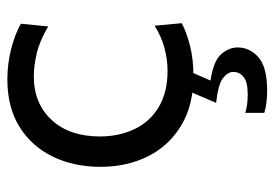

<svg xmlns="http://www.w3.org/2000/svg" viewBox="-134 -414 762 534"><g transform="rotate(-90 247.0 -147.0)"><path d="M302 10Q221.5 10 165 -24Q108.5 -58 79.2 -116.5Q50 -175 50 -248.5Q50 -322 78.2 -380.8Q106.5 -439.5 160.8 -473.5Q215 -507.5 293 -507.5Q336.5 -507.5 377.8 -497Q419 -486.5 448 -470L440.5 -394Q398.5 -418.5 364 -426.2Q329.5 -434 302.5 -434Q226 -434 180.2 -384.2Q134.5 -334.5 134.5 -250Q134.5 -197 154.8 -154.2Q175 -111.5 215.8 -86.8Q256.5 -62 317 -62Q349.5 -62 381.2 -70.8Q413 -79.5 442.5 -98L449.5 -22.5Q425 -9.5 387.8 0.2Q350.5 10 302 10ZM261.5 215Q225.5 215 200 207V154Q206.5 156.5 220.5 158.8Q234.5 161 251 161Q286 161 300 149.5Q314 138 314 121Q314 106 297.2 92.5Q280.5 79 228 73L267 -18.5H315V0L290 57.5Q344 65.5 363 86.8Q382 108 382 133Q382 167 354.5 191Q327 215 261.5 215Z"/></g></svg>

Font: Commissioner
Style: Regular
Weight: 400
Designer: Kostas Bartsokas
Foundry: Kostas Bartsokas
Version: Version 1.000; ttfautohint (v1.8.3)